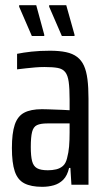

<svg xmlns="http://www.w3.org/2000/svg" viewBox="-20 -714 409 742"><path d="M143 8Q100 8 74 -5.5Q48 -19 37 -52Q26 -85 26 -142Q26 -199 37 -232Q48 -265 73.5 -278.5Q99 -292 142 -292Q153 -292 166 -291.5Q179 -291 193 -290.5Q207 -290 221.5 -289.5Q236 -289 249 -288V-329Q249 -372 245.5 -397.5Q242 -423 232 -435.5Q222 -448 203 -451.5Q184 -455 152 -455Q134 -455 116 -453.5Q98 -452 80.5 -450Q63 -448 46 -446V-506Q70 -511 102 -514.5Q134 -518 173 -518Q209 -518 235 -512.5Q261 -507 278 -494Q295 -481 304.5 -460Q314 -439 318 -407.5Q322 -376 322 -333V0H256L252 -65H247Q240 -35 224.5 -19.5Q209 -4 188 2Q167 8 143 8ZM165 -56Q182 -56 197 -59.5Q212 -63 223 -72.5Q234 -82 239 -102Q245 -124 247 -148Q249 -172 249 -202V-237H163Q137 -237 123 -230.5Q109 -224 104 -204Q99 -184 99 -146Q99 -111 104 -91.5Q109 -72 123 -64Q137 -56 165 -56ZM268 -575H219L170 -688V-694H236L268 -580ZM151 -575H103L54 -688V-694H120L151 -580Z"/></svg>

Font: Saira ExtraCondensed Medium
Style: Regular
Weight: 500
Width: 2
Designer: Hector Gatti with collaboration of the Omnibus-Type team
Foundry: Omnibus-Type
Version: Version 1.101